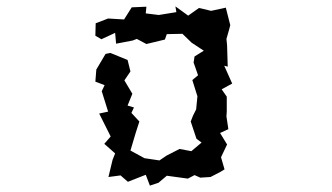

<svg xmlns="http://www.w3.org/2000/svg" viewBox="-20 -543 1040 602"><path d="M311 -374 282 -325 279 -287 308 -276 299 -257 319 -193 291 -187 327 -115 307 -92 341 -62 333 -42 320 12 358 7 381 27 437 5 450 39 477 30 503 8 569 17 590 6 608 14 640 12 671 -4 684 -12 673 -50 692 -90 670 -126 696 -138 690 -178 691 -193V-240L675 -263L708 -281L683 -337L694 -334L692 -401L690 -421L698 -449L702 -464L688 -519L642 -509L604 -518L570 -494L530 -523L533 -505L478 -496L437 -501L439 -522L393 -520L369 -482L319 -485L280 -470L279 -431L298 -420L341 -440L344 -406L396 -416L409 -421L439 -405L497 -419L503 -436L552 -437L581 -409L619 -384L590 -366L587 -347L601 -307L583 -292L599 -241L595 -200L585 -180L578 -162L596 -108L612 -96L580 -69L543 -76L502 -55L480 -40L433 -47L389 -71L406 -128L417 -162L392 -189L400 -206L380 -212L395 -249L370 -291L389 -319L380 -355L326 -377Z"/></svg>

Font: チョークS
Style: Regular
Weight: 400
Designer: [Stick] Fontworks Inc.
Foundry: [Stick] Fontworks Inc.
Version: Version 1.200;FEAKit 1.0